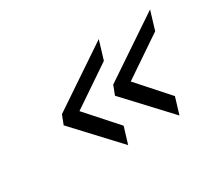

<svg xmlns="http://www.w3.org/2000/svg" viewBox="-74 -528 624 564"><g transform="rotate(-30 238.5 -245.5)"><path d="M261 -234 273 -265 477 -402 458 -339 322 -247 413 -145 396 -89ZM87 -234 99 -265 303 -402 284 -339 148 -247 239 -145 222 -89Z"/></g></svg>

Font: Cairo Light
Style: Italic
Weight: 300
Italic angle: -13°
Designer: Mohamed Gaber, Accademia di Belle Arti di Urbino and others
Foundry: Kief Type Foundry, Accademia di Belle Arti di Urbino and others
Version: Version 3.011